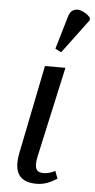

<svg xmlns="http://www.w3.org/2000/svg" viewBox="-57 -843 440 888"><g transform="rotate(5 163.5 -399.5)"><path d="M208 -606 326 -764 327 -776C298 -810 242 -828 226 -776L180 -620ZM147 10C184 10 212 -3 242 -22L229 -57C211 -48 196 -42 175 -42C145 -42 128 -57 142 -119L234 -536H139L56 -125C37 -30 72 10 147 10Z"/></g></svg>

Font: Noto Serif ExtraCondensed
Style: Italic
Weight: 400
Width: 2
Italic angle: -12°
Designer: Monotype Design Team
Foundry: Monotype Imaging Inc.
Version: Version 2.014